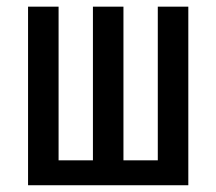

<svg xmlns="http://www.w3.org/2000/svg" viewBox="-20 -548 640 568"><path d="M153.3 -528.3H63V0H537.1V-528.3H446.8V-73.7H345.2V-528.3H254.9V-73.7H153.3Z"/></svg>

Font: Roboto Mono
Style: Regular
Weight: 400
Monospace: yes
Designer: Google
Version: Version 3.000